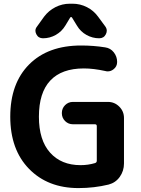

<svg xmlns="http://www.w3.org/2000/svg" viewBox="-20 -1004 744 1014"><path d="M408.2 -763.7Q473.6 -763.7 535.2 -753.9Q563.5 -750 581.1 -727.5Q598.6 -705.1 598.6 -676.8Q598.6 -652.3 579.1 -637.7Q565.4 -627 548.8 -627Q543 -627 536.1 -628.9Q473.6 -642.6 422.9 -642.6Q305.7 -642.6 245.6 -578.6Q185.5 -514.6 185.5 -387.7Q185.5 -263.7 244.6 -197.8Q303.7 -131.8 405.3 -131.8Q445.3 -131.8 481.4 -142.6Q491.2 -145.5 491.2 -155.3V-337.9Q491.2 -347.7 481.4 -347.7H365.2Q340.8 -347.7 323.7 -364.7Q306.6 -381.8 306.6 -406.7Q306.6 -431.6 323.7 -448.7Q340.8 -465.8 365.2 -465.8H549.8Q585 -465.8 609.9 -440.9Q634.8 -416 634.8 -380.9V-140.6Q634.8 -101.6 612.8 -70.3Q590.8 -39.1 553.7 -29.3Q477.5 -10.7 394.5 -10.7Q232.4 -10.7 133.3 -112.3Q34.2 -213.9 34.2 -387.7Q34.2 -563.5 133.8 -663.6Q233.4 -763.7 408.2 -763.7ZM360.4 -911.1Q358.4 -914.1 355.5 -914.1Q352.5 -914.1 350.6 -911.1L325.2 -869.1Q306.6 -837.9 274.9 -819.8Q243.2 -801.8 207 -801.8Q182.6 -801.8 171.9 -823.2Q167 -833 167 -841.8Q167 -853.5 175.8 -864.3L212.9 -916Q237.3 -948.2 272.9 -966.3Q308.6 -984.4 348.6 -984.4H363.3Q403.3 -984.4 439 -966.3Q474.6 -948.2 498 -916L536.1 -864.3Q543.9 -853.5 543.9 -841.8Q543.9 -833 539.1 -823.2Q528.3 -801.8 503.9 -801.8Q468.8 -801.8 437 -819.3Q405.3 -836.9 386.7 -868.2Z"/></svg>

Font: Gen Jyuu GothicX Bold
Style: Bold
Weight: 700
Designer: Ryoko NISHIZUKA (kana &amp; ideographs); Paul D. Hunt (Latin, Greek &amp; Cyrillic); Wenlong ZHANG (bopomofo); Sandoll C
Version: Version 1.058.20140828